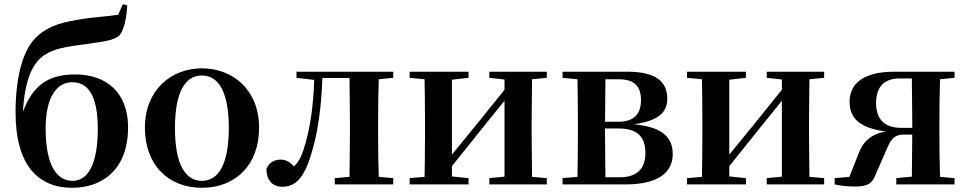

<svg xmlns="http://www.w3.org/2000/svg" viewBox="-20 -877 4597 913"><path d="M325 -17C250 -17 197 -91 197 -266C197 -420 253 -486 323 -486C397 -486 445 -426 445 -264C445 -98 399 -17 325 -17ZM323 16C465 16 589 -69 589 -272C589 -434 489 -523 337 -523C209 -523 136 -471 89 -345C98 -499 134 -575 189 -614C237 -646 292 -655 395 -668C468 -679 523 -684 548 -709C569 -734 581 -784 585 -852L564 -857L542 -807C494 -799 431 -796 380 -788C283 -773 216 -758 159 -706C89 -646 54 -512 54 -342C54 -85 167 16 323 16Z M940 16C1098 16 1212 -90 1212 -270C1212 -449 1088 -552 940 -552C793 -552 669 -448 669 -270C669 -92 781 16 940 16ZM940 -17C859 -17 812 -100 812 -268C812 -437 859 -518 940 -518C1021 -518 1068 -437 1068 -268C1068 -100 1021 -17 940 -17Z M1641 0H1850V-30L1781 -36C1779 -94 1778 -179 1778 -235V-301C1778 -357 1779 -442 1781 -500L1850 -507V-536H1390V-507L1474 -497C1470 -365 1453 -255 1423 -164C1411 -127 1397 -104 1378 -86C1358 -107 1339 -118 1315 -118C1285 -118 1260 -105 1247 -74C1247 -18 1277 11 1323 11C1381 11 1427 -25 1463 -155C1492 -249 1508 -368 1513 -506H1642L1644 -301V-235L1642 -36L1572 -30V0Z M2307 -507 2379 -499V-450L2237 -274L2129 -142V-498L2208 -507V-536H1928V-507L1999 -500C2000 -442 2001 -357 2001 -301V-235C2001 -179 2000 -94 1999 -36L1928 -30V0H2208V-30L2129 -38V-87L2266 -258L2379 -398V-37L2307 -30V0H2580V-30L2510 -36L2508 -235V-301L2510 -500L2580 -507V-536H2307Z M2724 0H2954C3126 0 3179 -69 3179 -144C3179 -222 3132 -273 2995 -286C3124 -304 3153 -352 3153 -408C3153 -487 3101 -536 2964 -536H2655V-507L2726 -500C2727 -442 2728 -357 2728 -301V-235C2728 -179 2727 -94 2726 -36L2655 -30V0ZM2859 -500H2923C2997 -500 3028 -466 3028 -401C3028 -333 2993 -298 2920 -298H2857ZM2857 -266H2924C3013 -266 3049 -224 3049 -149C3049 -75 3009 -34 2927 -34H2859L2857 -235Z M3626 -507 3698 -499V-450L3556 -274L3448 -142V-498L3527 -507V-536H3247V-507L3318 -500C3319 -442 3320 -357 3320 -301V-235C3320 -179 3319 -94 3318 -36L3247 -30V0H3527V-30L3448 -38V-87L3585 -258L3698 -398V-37L3626 -30V0H3899V-30L3829 -36L3827 -235V-301L3829 -500L3899 -507V-536H3626Z M4242 0H4519V-30L4450 -36C4448 -94 4447 -179 4447 -235V-301C4447 -357 4448 -443 4450 -500L4519 -507V-536H4232C4084 -536 4020 -478 4020 -393C4020 -314 4069 -268 4191 -252C4119 -238 4082 -202 4060 -140L4019 -36L3949 -30V0C3984 7 4014 10 4044 10C4110 10 4128 -6 4145 -50L4191 -155C4213 -208 4227 -237 4278 -237H4318L4316 -37L4242 -30ZM4318 -269H4265C4185 -269 4146 -311 4146 -388C4146 -466 4187 -504 4257 -504H4316L4318 -301Z"/></svg>

Font: Source Han Serif CN
Style: Bold
Weight: 700
Designer: Ryoko NISHIZUKA 西塚涼子 (kana & ideographs); Frank Grießhammer (Latin, Greek & Cyrillic); Wenlong ZHANG 张文龙 (bopomofo); San
Foundry: Adobe
Version: Version 2.003;hotconv 1.1.1;makeotfexe 2.6.0